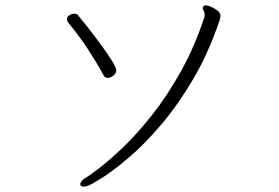

<svg xmlns="http://www.w3.org/2000/svg" viewBox="-20 -686 1040 715"><path d="M296 -22Q312 -31 351 -61Q390 -91 441.5 -140.5Q493 -190 548 -260Q603 -330 653.5 -420Q704 -510 740 -619Q742 -623 742 -626Q742 -629 742 -632Q742 -641 738.5 -646Q735 -651 735 -655Q735 -666 747 -666Q754 -666 766.5 -660.5Q779 -655 790 -646.5Q801 -638 801 -628Q801 -619 797 -608Q755 -485 698 -389Q641 -293 580 -221.5Q519 -150 463 -102Q407 -54 366 -27.5Q325 -1 309 5Q301 9 292 9Q279 9 279 0Q279 -11 296 -22ZM413 -424Q413 -413 402.5 -404.5Q392 -396 381 -396Q371 -396 366 -405Q339 -455 304.5 -507Q270 -559 234 -602Q229 -609 229 -614Q229 -623 238 -629Q247 -635 257 -635Q266 -635 270 -630Q311 -580 343 -537Q375 -494 394 -464.5Q413 -435 413 -424Z"/></svg>

Font: Moon Stars Kai T HW Light
Style: Regular
Weight: 300
Designer: GuiWonder
Version: Version 1.101